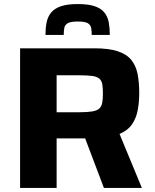

<svg xmlns="http://www.w3.org/2000/svg" viewBox="-20 -926 766 946"><path d="M79 0V-688H445Q516 -688 560 -673.5Q604 -659 627 -630.5Q650 -602 658 -561Q666 -520 666 -467Q666 -425 659 -385.5Q652 -346 631.5 -315Q611 -284 569 -266L679 0H492L386 -280L438 -255Q426 -247 414 -245.5Q402 -244 388 -244H259V0ZM259 -373H372Q411 -373 434.5 -377Q458 -381 469 -391Q480 -401 483.5 -419Q487 -437 487 -465Q487 -493 484 -510.5Q481 -528 470 -538Q459 -548 436 -551.5Q413 -555 373 -555H259ZM363 -906Q416 -906 447.5 -895Q479 -884 495 -863.5Q511 -843 516 -815Q521 -787 521 -754H432Q432 -774 429 -789Q426 -804 412 -812Q398 -820 363 -820Q329 -820 314.5 -812Q300 -804 297 -789Q294 -774 294 -754H204Q204 -787 209.5 -815Q215 -843 231.5 -863.5Q248 -884 279.5 -895Q311 -906 363 -906Z"/></svg>

Font: Saira SemiExpanded
Style: Bold
Weight: 700
Width: 6
Designer: Hector Gatti with collaboration of the Omnibus-Type team
Foundry: Omnibus-Type
Version: Version 1.101